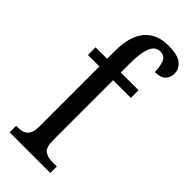

<svg xmlns="http://www.w3.org/2000/svg" viewBox="-249 -810 851 851"><g transform="rotate(45 176.5 -385.0)"><path d="M20 0V-41H32Q48 -41 62.5 -46Q77 -51 86 -66.5Q95 -82 95 -113V-488H23V-536H95V-587Q95 -676 133.5 -723Q172 -770 246 -770Q305 -770 329 -750Q353 -730 353 -701Q353 -676 337 -660Q321 -644 286 -644Q286 -675 277 -700.5Q268 -726 239 -726Q208 -726 194.5 -692Q181 -658 181 -596V-536H292V-488H181V-113Q181 -66 199.5 -53.5Q218 -41 244 -41H275V0Z"/></g></svg>

Font: Noto Serif Khmer ExtraCondensed
Style: Regular
Weight: 400
Width: 2
Designer: Danh Hong and the Monotype Design Team
Foundry: Monotype Imaging Inc.
Version: Version 2.004; ttfautohint (v1.8.4.7-5d5b)